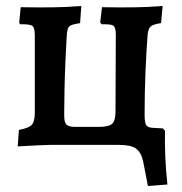

<svg xmlns="http://www.w3.org/2000/svg" viewBox="-20 -483 606 640"><path d="M449 0H145Q132 0 105 1.5Q78 3 39 5L43 -50Q76 -56 86 -67Q96 -78 96 -108V-365Q96 -390 88 -396.5Q80 -403 47 -402L44 -408L49 -459Q103 -458 152.5 -458.5Q202 -459 251 -463L247 -406Q227 -403 217.5 -399Q208 -395 205.5 -385.5Q203 -376 202 -356Q200 -322 198 -276.5Q196 -231 195 -184Q194 -137 194 -99Q194 -75 201.5 -67.5Q209 -60 232 -60H308Q343 -60 354 -70.5Q365 -81 365 -111L366 -367Q366 -392 358 -397.5Q350 -403 319 -402L314 -408L320 -459Q373 -458 423 -458.5Q473 -459 522 -463L517 -406Q490 -402 482 -394.5Q474 -387 472 -367Q468 -315 465 -245Q462 -175 462 -100ZM473 137 457 54Q450 24 433 12Q416 0 377 0L462 -100Q462 -75 467 -66.5Q472 -58 488 -57L523 -55L530 -47Q529 -5 531 40Q533 85 538 132Z"/></svg>

Font: Alegreya SemiBold
Style: Regular
Weight: 600
Designer: Juan Pablo del Peral
Foundry: Huerta Tipografica
Version: Version 2.009